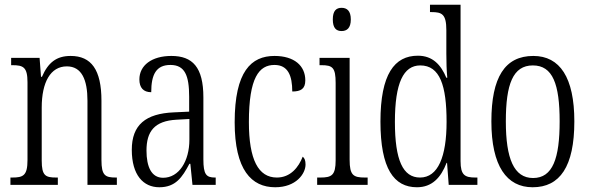

<svg xmlns="http://www.w3.org/2000/svg" viewBox="-20 -780 2487 810"><path d="M24 0H224V-31H218C172 -31 156 -38 156 -103V-326C156 -433 193 -500 262 -500C325 -500 349 -443 349 -355V0H473V-31H469C424 -31 408 -39 408 -105V-355C408 -486 365 -544 278 -544C218 -544 183 -516 157 -456H153L147 -536H27V-505H32C78 -505 96 -497 96 -433V-105C96 -39 78 -31 31 -31H24Z M652 10C721 10 749 -32 779 -89H783L792 0H890V-31H887C850 -31 838 -44 838 -108V-369C838 -497 792 -544 703 -544C620 -544 568 -504 568 -445C568 -410 585 -391 618 -391C618 -466 639 -506 699 -506C760 -506 778 -461 778 -372V-309L714 -306C594 -301 536 -253 536 -148C536 -41 585 10 652 10ZM668 -30C619 -30 598 -76 598 -145C598 -225 631 -270 725 -275L779 -278V-191C779 -100 735 -30 668 -30Z M1141 10C1229 10 1269 -47 1269 -86C1269 -103 1265 -113 1257 -119C1240 -75 1206 -31 1148 -31C1070 -31 1030 -106 1030 -265C1030 -453 1073 -506 1138 -506C1195 -506 1213 -461 1213 -394C1249 -394 1268 -405 1268 -441C1268 -503 1221 -544 1138 -544C1040 -544 970 -479 970 -264C970 -63 1041 10 1141 10Z M1421 -649C1443 -649 1460 -661 1460 -698C1460 -735 1443 -747 1421 -747C1399 -747 1384 -735 1384 -698C1384 -661 1399 -649 1421 -649ZM1318 0H1531V-31H1520C1471 -31 1455 -40 1455 -106V-536H1328V-505H1336C1383 -505 1396 -495 1396 -430V-104C1396 -40 1379 -31 1331 -31H1318Z M1739 10C1802 10 1840 -30 1864 -93H1866L1873 0H1994V-31H1986C1941 -31 1923 -41 1923 -100V-760H1794V-729H1800C1844 -729 1863 -721 1863 -653V-554C1863 -518 1864 -483 1867 -452H1863C1840 -507 1805 -545 1743 -545C1644 -545 1585 -467 1585 -267C1585 -68 1642 10 1739 10ZM1752 -31C1680 -31 1646 -104 1646 -266C1646 -430 1682 -504 1753 -504C1836 -504 1864 -419 1864 -266C1864 -119 1828 -31 1752 -31Z M2227 10C2342 10 2403 -77 2403 -268C2403 -453 2342 -544 2230 -544C2110 -544 2053 -454 2053 -268C2053 -79 2118 10 2227 10ZM2229 -29C2148 -29 2114 -111 2114 -268C2114 -425 2144 -504 2228 -504C2312 -504 2341 -425 2341 -268C2341 -112 2312 -29 2229 -29Z"/></svg>

Font: Noto Serif Lao ExtraCondensed Light
Style: Regular
Weight: 300
Width: 2
Designer: Monotype Design Team
Foundry: Monotype Imaging Inc.
Version: Version 2.003